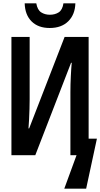

<svg xmlns="http://www.w3.org/2000/svg" viewBox="-20 -937 605 1159"><path d="M280 -768Q211 -768 171 -807.5Q131 -847 129 -917H199Q206 -877 228.5 -862.5Q251 -848 281 -848Q312 -848 334.5 -862.5Q357 -877 363 -917H435Q433 -849 392 -808.5Q351 -768 280 -768ZM49 0V-714H159V-338Q159 -311 158 -279Q157 -247 155.5 -216Q154 -185 152 -162H156L370 -714H515V-100H565L500 202H368L442 0H405V-379Q405 -426 407.5 -476.5Q410 -527 413 -558H409L193 0Z"/></svg>

Font: Noto Sans Mono SemiCondensed SemiBold
Style: Regular
Weight: 600
Width: 4
Designer: Monotype Design Team
Foundry: Monotype Imaging Inc.
Version: Version 2.014; ttfautohint (v1.8.4.7-5d5b)